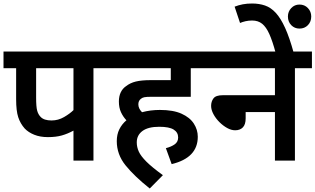

<svg xmlns="http://www.w3.org/2000/svg" viewBox="-20 -916 1799 1095"><path d="M513 -527V0H399V-171Q366 -153 332.5 -143.5Q299 -134 253 -134Q209 -134 175.5 -147.5Q142 -161 121 -183Q96 -211 84 -247.5Q72 -284 72 -350V-527H0V-622H610V-527ZM399 -527H186V-359Q186 -307 192 -285Q198 -263 212 -249Q231 -229 274 -229Q312 -229 345.5 -248.5Q379 -268 399 -288Z M926 -71Q957 -79 976.5 -93Q996 -107 996 -132Q996 -161 970.5 -177Q945 -193 888 -193Q825 -193 792.5 -169Q760 -145 760 -104Q760 -77 771.5 -51.5Q783 -26 815 6Q847 38 909 83L834 159Q746 89 696 27Q646 -35 646 -111Q646 -149 660.5 -178.5Q675 -208 701 -230Q682 -250 670 -276Q658 -302 658 -337Q658 -367 668.5 -389Q679 -411 698 -424Q722 -443 754.5 -451Q787 -459 841 -459H954V-527H596V-622H1166V-527H1068V-364H843Q815 -364 803 -361.5Q791 -359 783 -352Q769 -341 769 -321Q769 -297 790 -276Q838 -289 892 -289Q968 -289 1015.5 -267.5Q1063 -246 1085.5 -211Q1108 -176 1108 -136Q1108 -16 959 20Z M1151 -622H1759V-527H1662V0H1548V-277H1381V-241Q1381 -206 1365 -189.5Q1349 -173 1321 -173Q1299 -173 1275.5 -186Q1252 -199 1231 -220Q1210 -241 1197 -265.5Q1184 -290 1184 -312Q1184 -337 1197.5 -355Q1211 -373 1251 -373H1548V-527H1151Z M1552 -615Q1534 -682 1516 -722Q1498 -762 1475 -780.5Q1452 -799 1418 -799Q1398 -799 1380.5 -795Q1363 -791 1349 -785L1318 -878Q1341 -887 1365 -891.5Q1389 -896 1418 -896Q1458 -896 1491.5 -884.5Q1525 -873 1553 -842.5Q1581 -812 1606 -757Q1631 -702 1655 -615ZM1622 -822Q1622 -850 1641 -870Q1660 -890 1688 -890Q1717 -890 1736 -870Q1755 -850 1755 -822Q1755 -792 1736 -772.5Q1717 -753 1688 -753Q1660 -753 1641 -772.5Q1622 -792 1622 -822Z"/></svg>

Font: Noto Sans Devanagari UI SemiBold
Style: Regular
Weight: 600
Designer: Jelle Bosma - Monotype Design Team
Foundry: Monotype Imaging Inc.
Version: Version 2.003; ttfautohint (v1.8.4.7-5d5b)